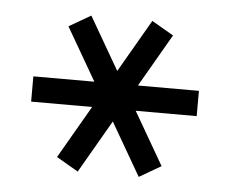

<svg xmlns="http://www.w3.org/2000/svg" viewBox="-36 -808 526 439"><g transform="rotate(5 226.5 -588.0)"><path d="M417 -559H277L347 -438L297 -409L227 -530L157 -409L107 -438L177 -559H37V-617H177L107 -738L157 -767L227 -646L297 -767L347 -738L277 -617H417Z"/></g></svg>

Font: KoHo SemiBold
Style: Regular
Weight: 600
Designer: Cadson Demak & Katatrad Team
Foundry: Cadson Demak Co.,Ltd.
Version: Version 1.000; ttfautohint (v1.6)